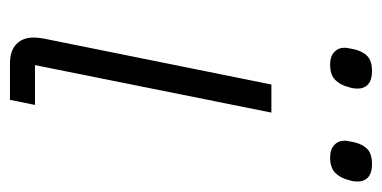

<svg xmlns="http://www.w3.org/2000/svg" viewBox="-206 -542 749 376"><g transform="rotate(90 168.0 -354.5)"><path d="M176 0H105Q80 0 67 -12.5Q54 -25 54 -46Q54 -51 54.5 -55.5Q55 -60 56 -66L146 -512H201L108 -49H186ZM289 -627Q273 -627 264.5 -635Q256 -643 256 -655Q256 -659 257 -663.5Q258 -668 259 -674Q263 -691 272.5 -700Q282 -709 302 -709Q319 -709 327.5 -701.5Q336 -694 336 -681Q336 -677 335.5 -673Q335 -669 333 -663Q329 -647 319 -637Q309 -627 289 -627ZM107 -627Q91 -627 82.5 -635Q74 -643 74 -655Q74 -659 75 -663.5Q76 -668 77 -674Q81 -691 90.5 -700Q100 -709 120 -709Q137 -709 145.5 -701.5Q154 -694 154 -681Q154 -677 153.5 -673Q153 -669 151 -663Q147 -647 137 -637Q127 -627 107 -627Z"/></g></svg>

Font: IBM Plex Sans Light
Style: Italic
Weight: 300
Italic angle: -11.31°
Designer: Mike Abbink, Paul van der Laan, Pieter van Rosmalen
Foundry: Bold Monday
Version: Version 3.201